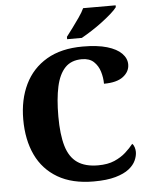

<svg xmlns="http://www.w3.org/2000/svg" viewBox="-61 -981 813 1041"><g transform="rotate(-5 345.0 -460.5)"><path d="M407 10Q290 10 211.5 -36Q133 -82 94 -164.5Q55 -247 55 -358Q55 -466 95 -548.5Q135 -631 214 -677.5Q293 -724 410 -724Q490 -724 542.5 -708.5Q595 -693 621.5 -666Q648 -639 648 -606Q648 -567 613 -540Q578 -513 508 -513Q508 -546 498 -579Q488 -612 464.5 -634Q441 -656 400 -656Q342 -656 308.5 -621Q275 -586 260.5 -519.5Q246 -453 246 -358Q246 -259 264.5 -196.5Q283 -134 325.5 -104.5Q368 -75 438 -75Q491 -75 527.5 -91Q564 -107 589.5 -130Q615 -153 632 -175Q640 -168 644 -155Q648 -142 648 -130Q648 -108 637 -83.5Q626 -59 599.5 -38Q573 -17 526 -3.5Q479 10 407 10ZM330 -784Q345 -803 364 -829Q383 -855 402 -882Q421 -909 431 -931H608V-921Q599 -908 576.5 -888Q554 -868 525 -846Q496 -824 465.5 -804.5Q435 -785 410 -771H330Z"/></g></svg>

Font: Noto Serif Khmer ExtraBold
Style: Regular
Weight: 800
Version: Version 2.003